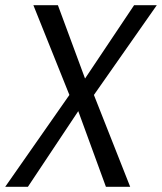

<svg xmlns="http://www.w3.org/2000/svg" viewBox="-84 -550 621 736"><path d="M322 166H415L276 -186L517 -530H430L242 -249L138 -530H44L182 -186L-64 166H23L216 -124Z"/></svg>

Font: Cheyenne Sans
Style: Italic
Weight: 400
Italic angle: -8.13011°
Designer: The Public Sans project authors (U.S. Web Design System), Libre Franklin designed by Pablo Impallari and Rodrigo Fuenzal
Foundry: The Cheyenne Sans Project Authors
Version: Version 2.007